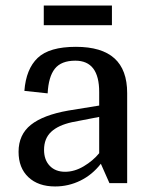

<svg xmlns="http://www.w3.org/2000/svg" viewBox="-20 -661 551 693"><path d="M47 -113Q47 -175 91.5 -210.5Q136 -246 227 -262L338 -280V-329Q338 -442 252 -442Q201 -442 178 -413Q155 -384 152 -324L68 -333Q74 -412 116 -452Q158 -492 254 -492Q347 -492 393 -450.5Q439 -409 439 -325V0H375L344 -70Q313 -30 270 -9Q227 12 179 12Q118 12 82.5 -21.5Q47 -55 47 -113ZM338 -108V-239L240 -220Q190 -209 164.5 -185Q139 -161 139 -120Q139 -84 159.5 -62.5Q180 -41 215 -41Q249 -41 282.5 -61Q316 -81 338 -108ZM384 -641V-570H138V-641Z"/></svg>

Font: Arya
Style: Regular
Weight: 400
Designer: Eduardo Rodriguez Tunni, Modular Infotech
Foundry: Eduardo Rodriguez Tunni, Modular Infotech
Version: Version 1.002